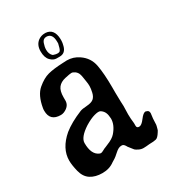

<svg xmlns="http://www.w3.org/2000/svg" viewBox="-156 -706 719 799"><g transform="rotate(-30 203.5 -307.0)"><path d="M181.6 -603.5Q166 -603.5 160.2 -586.9Q154.3 -570.3 154.3 -556.6Q154.3 -537.1 166 -525.4Q168 -523.4 180.7 -520.5Q190.4 -518.6 197.3 -521.5Q202.1 -523.4 206.1 -536.1Q210 -548.8 210.9 -554.7Q210.9 -558.6 210.9 -562.5Q210.9 -603.5 181.6 -603.5ZM181.6 -503.9H173.8Q159.2 -503.9 145.5 -517.6Q130.9 -532.2 130.9 -562.5Q130.9 -593.8 152.3 -609.4Q166 -619.1 183.6 -619.1H187.5Q226.6 -616.2 228.5 -566.4V-557.6Q228.5 -548.8 224.6 -534.2Q216.8 -503.9 189.5 -503.9ZM349.6 -2.9 330.1 -2Q312.5 0 301.3 0Q290 0 279.3 -5.4Q268.6 -10.7 264.6 -14.6Q260.7 -18.6 256.8 -24.4Q252.9 -30.3 249.5 -33.7Q246.1 -37.1 243.2 -43Q236.3 -54.7 228.5 -54.7H224.6Q211.9 -54.7 195.8 -40Q179.7 -25.4 173.8 -22Q168 -18.6 160.2 -13.7Q135.7 4.9 101.6 4.9Q67.4 4.9 44.9 -9.8Q22.5 -24.4 14.6 -56.2Q6.8 -87.9 6.8 -109.4Q6.8 -167 62.5 -214.8Q96.7 -242.2 151.4 -264.6Q161.1 -268.6 184.1 -270Q207 -271.5 217.3 -280.3Q227.5 -289.1 231.4 -306.6Q235.4 -324.2 235.4 -335.9Q235.4 -347.7 233.4 -358.4Q231.4 -369.1 230.5 -377Q229.5 -384.8 228.5 -388.7Q227.5 -392.6 225.6 -398.4Q221.7 -408.2 212.9 -414.6Q204.1 -420.9 196.8 -420.9Q189.5 -420.9 165.5 -415.5Q141.6 -410.2 129.9 -395Q118.2 -379.9 118.2 -349.6V-331.1Q117.2 -313.5 102.1 -302.2Q86.9 -291 72.3 -291Q20.5 -291 20.5 -340.8Q20.5 -349.6 21.5 -353.5Q31.2 -410.2 60.1 -434.6Q88.9 -459 115.2 -465.8Q141.6 -472.7 185.5 -474.6L206.1 -475.6Q237.3 -475.6 262.7 -458Q298.8 -433.6 306.6 -391.6Q314.5 -349.6 314.5 -283.2V-257.8L315.4 -214.8L316.4 -193.4L315.4 -153.3Q315.4 -134.8 318.4 -109.4V-96.7Q318.4 -85.9 330.1 -85.9Q341.8 -85.9 357.4 -106.9Q373 -127.9 383.8 -127.9Q384.8 -127.9 392.1 -125Q399.4 -122.1 399.4 -110.4L396.5 -86.9L395.5 -67.4Q395.5 -56.6 394 -52.2Q392.6 -47.9 391.6 -43Q390.6 -38.1 389.2 -34.7Q387.7 -31.2 384.8 -27.3Q372.1 -6.8 362.3 -4.9Q352.5 -2.9 349.6 -2.9ZM245.1 -173.8 244.1 -183.6Q242.2 -210.9 221.7 -222.7Q213.9 -226.6 193.8 -221.2Q173.8 -215.8 146.5 -199.2Q98.6 -168 98.6 -140.6Q98.6 -85.9 129.9 -72.3Q133.8 -70.3 137.7 -70.3Q141.6 -70.3 151.4 -75.7Q161.1 -81.1 165 -82L178.7 -87.9Q206.1 -98.6 218.8 -113.3Q245.1 -143.6 245.1 -173.8Z"/></g></svg>

Font: Essays1743
Style: Medium
Weight: 500
Designer: Based on the typeface in a 1743 English translation of the essays of Montaigne.  PostScript/TrueType font designed by Jo
Version: Version 002.100